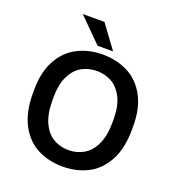

<svg xmlns="http://www.w3.org/2000/svg" viewBox="-159 -1026 1068 1164"><g transform="rotate(20 375.0 -444.5)"><path d="M55 -345V-365Q55 -482 98 -560Q141 -638 213.5 -674.5Q286 -711 375 -711Q464 -711 536.5 -674.5Q609 -638 652 -560Q695 -482 695 -365V-345Q695 -223 652 -143Q609 -63 537 -26Q465 11 375 11Q285 11 213 -26Q141 -63 98 -143Q55 -223 55 -345ZM569 -345V-365Q569 -448 542 -502Q515 -556 471.5 -580.5Q428 -605 375 -605Q321 -605 277.5 -580.5Q234 -556 207.5 -502Q181 -448 181 -365V-345Q181 -257 207.5 -201Q234 -145 277.5 -120Q321 -95 375 -95Q428 -95 471.5 -120Q515 -145 542 -201Q569 -257 569 -345ZM175 -900H315L425 -750H325Z"/></g></svg>

Font: .
Style: 
Weight: 500
Designer: A.Korolkova, Vitaly Kuzmin
Foundry: ParaType Ltd
Version: Version 1.000; Glyphs 3.2, build 3192.0